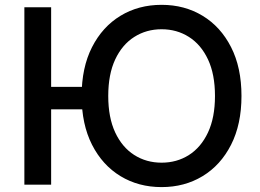

<svg xmlns="http://www.w3.org/2000/svg" viewBox="-20 -757 1066 787"><path d="M189.6 0H79.9V-727.3H189.6ZM347.7 -308.9H122.2V-400.9H347.7ZM642.4 9.9Q547.9 9.9 473.9 -35Q399.9 -79.9 357.2 -163.7Q314.6 -247.5 314.6 -363.6Q314.6 -480.1 357.2 -563.7Q399.9 -647.4 473.9 -692.3Q547.9 -737.2 642.4 -737.2Q736.5 -737.2 810.5 -692.3Q884.6 -647.4 927.2 -563.7Q969.8 -480.1 969.8 -363.6Q969.8 -247.5 927.2 -163.7Q884.6 -79.9 810.5 -35Q736.5 9.9 642.4 9.9ZM642.4 -90.2Q704.9 -90.2 754.4 -121.6Q804 -153.1 832.6 -214.1Q861.2 -275.2 861.2 -363.6Q861.2 -452.4 832.6 -513.3Q804 -574.2 754.4 -605.6Q704.9 -637.1 642.4 -637.1Q579.9 -637.1 530.4 -605.6Q480.8 -574.2 452.2 -513.3Q423.7 -452.4 423.7 -363.6Q423.7 -275.2 452.2 -214.1Q480.8 -153.1 530.4 -121.6Q579.9 -90.2 642.4 -90.2Z"/></svg>

Font: Linik Sans Medium
Style: Regular
Weight: 500
Designer: Rasmus Andersson (font), Cristiano Sobral (main changes)
Foundry: rsms
Version: Version 3.018;June 1, 2022;FontCreator 14.0.0.2814 64-bit; t